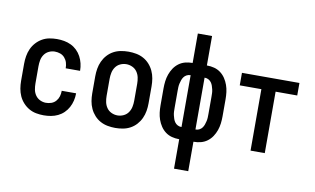

<svg xmlns="http://www.w3.org/2000/svg" viewBox="-90 -925 2181 1329"><g transform="rotate(10 1000.0 -260.0)"><path d="M247 8Q220 8 193.5 3Q167 -2 143.5 -15.5Q120 -29 101.5 -49.5Q83 -70 72 -94.5Q61 -119 56.5 -146Q52 -173 52 -200V-320Q52 -347 56.5 -374Q61 -401 72 -425.5Q83 -450 101.5 -470.5Q120 -491 143.5 -504.5Q167 -518 193.5 -523Q220 -528 247 -528Q273 -528 298 -523.5Q323 -519 346 -508Q369 -497 387.5 -479Q406 -461 418 -438.5Q430 -416 436 -391Q442 -366 442 -341Q442 -341 442 -340.5Q442 -340 442 -339H341Q341 -339 341 -339.5Q341 -340 341 -340Q341 -360 335.5 -378.5Q330 -397 317 -412Q304 -427 285.5 -433.5Q267 -440 247 -440Q226 -440 206 -430.5Q186 -421 173.5 -403Q161 -385 157 -363.5Q153 -342 153 -320V-200Q153 -178 157 -156.5Q161 -135 173.5 -117Q186 -99 206 -89.5Q226 -80 247 -80Q267 -80 285.5 -86.5Q304 -93 317 -108Q330 -123 335.5 -141.5Q341 -160 341 -180Q341 -180 341 -180.5Q341 -181 341 -181H442Q442 -180 442 -179.5Q442 -179 442 -179Q442 -154 436 -129Q430 -104 418 -81.5Q406 -59 387.5 -41Q369 -23 346 -12Q323 -1 298 3.5Q273 8 247 8Z M750 8Q723 8 696 3Q669 -2 645 -15Q621 -28 602.5 -48.5Q584 -69 572.5 -94Q561 -119 556.5 -146Q552 -173 552 -200V-320Q552 -347 556.5 -374Q561 -401 572.5 -426Q584 -451 602.5 -471.5Q621 -492 645 -505Q669 -518 696 -523Q723 -528 750 -528Q777 -528 804 -523Q831 -518 855 -505Q879 -492 897.5 -471.5Q916 -451 927.5 -426Q939 -401 943.5 -374Q948 -347 948 -320V-200Q948 -173 943.5 -146Q939 -119 927.5 -94Q916 -69 897.5 -48.5Q879 -28 855 -15Q831 -2 804 3Q777 8 750 8ZM750 -80Q772 -80 792.5 -89.5Q813 -99 825.5 -117Q838 -135 842.5 -156.5Q847 -178 847 -200V-320Q847 -342 842.5 -363.5Q838 -385 825.5 -403Q813 -421 792.5 -430.5Q772 -440 750 -440Q728 -440 707.5 -430.5Q687 -421 674.5 -403Q662 -385 657.5 -363.5Q653 -342 653 -320V-200Q653 -178 657.5 -156.5Q662 -135 674.5 -117Q687 -99 707.5 -89.5Q728 -80 750 -80Z M1200 215V8H1198Q1172 8 1147.5 1.5Q1123 -5 1103 -20Q1083 -35 1069 -56Q1055 -77 1046.5 -101Q1038 -125 1035 -150Q1032 -175 1032 -200V-320Q1032 -345 1035 -370Q1038 -395 1046.5 -419Q1055 -443 1069 -464Q1083 -485 1103 -500Q1123 -515 1147.5 -521.5Q1172 -528 1198 -528H1200V-735H1300V-528H1302Q1328 -528 1352.5 -521.5Q1377 -515 1397 -500Q1417 -485 1431 -464Q1445 -443 1453.5 -419Q1462 -395 1465 -370Q1468 -345 1468 -320V-200Q1468 -175 1465 -150Q1462 -125 1453.5 -101Q1445 -77 1431 -56Q1417 -35 1397 -20Q1377 -5 1352.5 1.5Q1328 8 1302 8H1300V215ZM1198 -78H1201V-442H1198Q1185 -442 1173 -435.5Q1161 -429 1153.5 -418.5Q1146 -408 1142 -396Q1138 -384 1135 -371.5Q1132 -359 1131.5 -346Q1131 -333 1131 -320V-200Q1131 -187 1131.5 -174Q1132 -161 1135 -148.5Q1138 -136 1142 -124Q1146 -112 1153.5 -101.5Q1161 -91 1173 -84.5Q1185 -78 1198 -78ZM1299 -78H1302Q1315 -78 1327 -84.5Q1339 -91 1346.5 -101.5Q1354 -112 1358 -124Q1362 -136 1365 -148.5Q1368 -161 1368.5 -174Q1369 -187 1369 -200V-320Q1369 -333 1368.5 -346Q1368 -359 1365 -371.5Q1362 -384 1358 -396Q1354 -408 1346.5 -418.5Q1339 -429 1327 -435.5Q1315 -442 1302 -442H1299Z M1700 0V-432H1548V-520H1952V-432H1800V0Z"/></g></svg>

Font: Iosevka SS04 Semibold
Style: Regular
Weight: 600
Monospace: yes
Designer: Belleve Invis
Foundry: Belleve Invis
Version: Version 19.0.0; ttfautohint (v1.8.4)